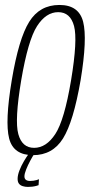

<svg xmlns="http://www.w3.org/2000/svg" viewBox="-20 -622 380 774"><path d="M113 3.5Q192 3.5 234 -63.8Q276 -131 305 -299Q332.5 -466 315.2 -534Q298 -602 219.5 -602Q140 -602 97.8 -534.2Q55.5 -466.5 27.5 -299Q-0.5 -131.5 16.8 -64Q34 3.5 113 3.5ZM117.5 -26Q69 -26 53.8 -81.5Q38.5 -137 65.5 -298.5Q93 -460 129.2 -516.5Q165.5 -573 214.5 -573Q263.5 -573 278.5 -517Q293.5 -461 266.5 -298.5Q239.5 -137.5 203 -81.8Q166.5 -26 117.5 -26ZM92.5 131.5Q101.5 131.5 110 130.5Q118.5 129.5 125.8 127.5Q133 125.5 135.5 124.5L137 100.5Q134 102 128 103.8Q122 105.5 115.2 106.5Q108.5 107.5 101 107.5Q90.5 107.5 84.5 103Q78.5 98.5 78.5 89Q78.5 78.5 85.5 61Q92.5 43.5 101.8 26.2Q111 9 117 0H94.5Q87 10 76.5 27.8Q66 45.5 58.5 64.8Q51 84 51 99Q51 111.5 56.5 118.5Q62 125.5 71.8 128.5Q81.5 131.5 92.5 131.5Z"/></svg>

Font: Anybody Condensed ExtraLight
Style: Italic
Weight: 250
Width: 3
Italic angle: -10°
Version: Version 1.113;gftools[0.9.25]